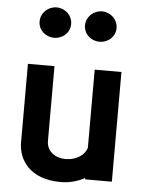

<svg xmlns="http://www.w3.org/2000/svg" viewBox="-60 -868 746 994"><g transform="rotate(5 313.5 -371.5)"><path d="M512 -741C512 -786 474 -821 430 -821C386 -821 348 -786 348 -741C348 -696 386 -663 430 -663C474 -663 512 -696 512 -741ZM276 -741C276 -786 239 -821 194 -821C150 -821 112 -786 112 -741C112 -696 150 -663 194 -663C238 -663 276 -696 276 -741ZM418 46V53H557V-517H418V-112C408 -73 364 -43 308 -43C246 -43 209 -81 209 -128V-517H71V-109C71 -17 134 78 293 78C340 78 383 65 418 46Z"/></g></svg>

Font: LINE Seed JP_OTF Bold
Style: Regular
Weight: 700
Designer: LINE & Fontrix & Fontworks
Version: Version 1.009